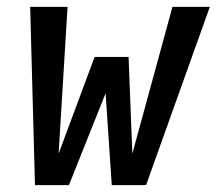

<svg xmlns="http://www.w3.org/2000/svg" viewBox="-20 -540 640 560"><path d="M82 0 68 -520H177L151 -92L256 -374H355L366 -92L483 -520H592L406 0H306L288 -268L181 0Z"/></svg>

Font: Iosevka SS04 Semibold Extended
Style: Italic
Weight: 600
Width: 7
Italic angle: -9°
Monospace: yes
Designer: Belleve Invis
Foundry: Belleve Invis
Version: Version 19.0.0; ttfautohint (v1.8.4)